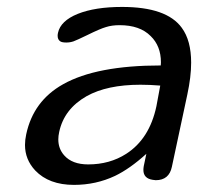

<svg xmlns="http://www.w3.org/2000/svg" viewBox="-20 -520 558 540"><path d="M335 -87.4Q400.4 -129.4 419.9 -221.2L430.7 -279.3Q401.4 -281.7 375 -281.7Q281.2 -281.7 223.6 -249.5Q160.2 -213.4 146.5 -148.9Q144 -137.7 144 -127.9Q144 -101.6 160.6 -83Q183.1 -57.6 228 -57.6Q288.6 -57.6 335 -87.4ZM491.2 -441.9Q517.6 -406.2 517.6 -343.8Q517.6 -304.2 506.8 -253.9L463.4 -50.8Q455.6 -13.2 418 -13.2L409.7 -14.2Q383.3 -18.1 383.3 -42Q383.3 -46.9 384.3 -52.7L391.6 -87.4Q345.2 -45.4 303.7 -25.4Q250 0 188 0Q117.7 0 79.1 -40.5Q50.3 -71.3 50.3 -112.3Q50.3 -126.5 53.7 -142.1Q73.7 -236.3 157.7 -283.2Q251.5 -335.9 432.1 -335.9Q432.6 -340.3 432.6 -344.7Q432.6 -390.6 403.8 -418.5Q373.5 -449.2 316.4 -449.2Q294.4 -449.2 277.8 -443.8Q261.2 -439 225.6 -421.4Q196.3 -407.2 187 -403.8Q177.2 -400.4 166.5 -400.4Q154.3 -400.4 149.4 -403.8Q142.1 -408.7 142.1 -419.4Q142.1 -423.3 143.1 -427.7Q150.4 -461.4 198.7 -481Q247.6 -500.5 323.2 -500.5Q448.7 -500.5 491.2 -441.9Z"/></svg>

Font: inglobal
Style: Italic
Weight: 400
Italic angle: -12°
Designer: Andrey Kochetov, Denis Davydov, Evgeny Yurtaev
Foundry: inglobal
Version: Version 1.00 September 25, 2014, initial release